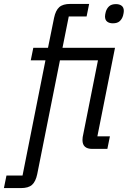

<svg xmlns="http://www.w3.org/2000/svg" viewBox="-88 -760 652 980"><path d="M82 -516H157L188 -669Q196 -707 214.5 -723.5Q233 -740 271 -740H367L354 -676H263L231 -516H499L409 -64H473L460 0H383Q333 0 333 -45Q333 -53 334 -60Q335 -67 337 -75L412 -452H218L102 129Q94 167 75.5 183.5Q57 200 19 200H-68L-55 136H27L144 -452H69ZM488 -641Q470 -641 459 -649.5Q448 -658 448 -676Q448 -685 452 -700Q457 -717 469 -728Q481 -739 504 -739Q522 -739 533 -730.5Q544 -722 544 -704Q544 -695 540 -680Q535 -663 523 -652Q511 -641 488 -641Z"/></svg>

Font: IBM Plex Sans Condensed
Style: Italic
Weight: 400
Width: 3
Italic angle: -11°
Designer: Mike Abbink, Paul van der Laan, Pieter van Rosmalen
Foundry: Bold Monday
Version: Version 1.3